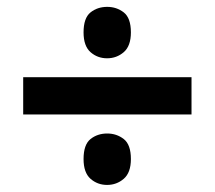

<svg xmlns="http://www.w3.org/2000/svg" viewBox="-20 -629 621 554"><path d="M46.9 -298.7V-406.3H532.6V-298.7ZM289 -95.4Q261.4 -95.4 241.2 -113.1Q221.1 -130.9 221.1 -170.1Q221.1 -211.7 241.2 -227.8Q261.3 -243.8 289.3 -243.8Q316.5 -243.8 337.1 -227.8Q357.7 -211.7 357.7 -170.1Q357.7 -130.9 337.1 -113.1Q316.5 -95.4 289 -95.4ZM289 -460.8Q261.4 -460.8 241.2 -478.5Q221.1 -496.3 221.1 -535.5Q221.1 -577.1 241.2 -593.2Q261.3 -609.2 289.3 -609.2Q316.5 -609.2 337.1 -593.2Q357.7 -577.1 357.7 -535.5Q357.7 -496.3 337.1 -478.5Q316.5 -460.8 289 -460.8Z"/></svg>

Font: Noto Sans Meetei Mayek
Style: Regular
Weight: 400
Designer: Monotype Design Team and Neelakash Kshetrimayum
Foundry: Monotype Imaging Inc.
Version: Version 2.002